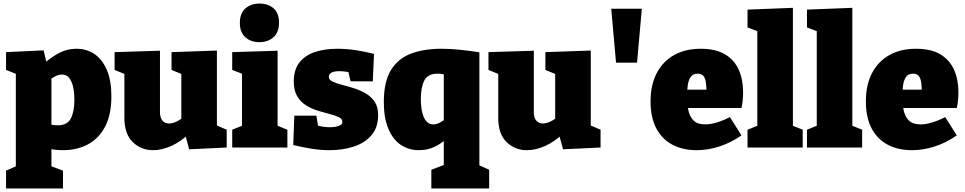

<svg xmlns="http://www.w3.org/2000/svg" viewBox="-20 -829 5424 1079"><path d="M14 230V130L93 95L69 126V-430L90 -406L14 -436V-536L225 -546L246 -458L225 -470Q272 -511 315.5 -533Q359 -555 409 -555Q468 -555 512 -524.5Q556 -494 581 -434.5Q606 -375 606 -288Q606 -186 571.5 -119Q537 -52 475.5 -18.5Q414 15 333 15Q312 15 290.5 12.5Q269 10 246 6L269 -15V126L251 99L334 130V230ZM305 -125Q359 -125 378.5 -164Q398 -203 398 -267Q398 -310 390.5 -342Q383 -374 368 -392Q353 -410 328 -410Q310 -410 290 -400Q270 -390 246 -370L269 -419V-97L246 -133Q280 -125 305 -125Z M840 15Q773 15 726 -30.5Q679 -76 679 -167V-433L695 -407L624 -436V-536L879 -544V-199Q879 -167 893 -151Q907 -135 930 -135Q947 -135 968 -144Q989 -153 1011 -171L999 -139V-437L1015 -407L944 -436V-536L1199 -545V-100L1177 -133L1254 -100V0L1043 10L1017 -87L1044 -79Q995 -32 942 -8.5Q889 15 840 15Z M1540 -112 1528 -127 1595 -100V0H1285V-100L1352 -127L1340 -112V-421L1350 -411L1285 -436V-536L1540 -544ZM1438 -592Q1389 -592 1358.5 -620Q1328 -648 1328 -700Q1328 -755 1359.5 -782Q1391 -809 1439 -809Q1486 -809 1517 -782.5Q1548 -756 1548 -701Q1548 -647 1516.5 -619.5Q1485 -592 1438 -592Z M1828 -397Q1828 -381 1848 -371Q1868 -361 1899.5 -353Q1931 -345 1966.5 -334Q2002 -323 2033.5 -305Q2065 -287 2085 -258Q2105 -229 2105 -183Q2105 -113 2068 -69.5Q2031 -26 1969 -5.5Q1907 15 1830 15Q1783 15 1732 7Q1681 -1 1628 -14L1634 -179H1758L1771 -100L1756 -127Q1773 -120 1795 -117Q1817 -114 1833 -114Q1851 -114 1867.5 -117Q1884 -120 1894 -126.5Q1904 -133 1904 -144Q1904 -161 1884.5 -170.5Q1865 -180 1833.5 -188Q1802 -196 1767.5 -206.5Q1733 -217 1701.5 -236Q1670 -255 1650.5 -287.5Q1631 -320 1631 -371Q1631 -437 1662.5 -477.5Q1694 -518 1749.5 -536.5Q1805 -555 1875 -555Q1925 -555 1976.5 -547.5Q2028 -540 2082 -526L2075 -372H1950L1932 -449L1958 -420Q1916 -429 1886 -429Q1860 -429 1844 -421.5Q1828 -414 1828 -397Z M2404 230V125L2493 91L2474 123V-58L2513 -71Q2470 -28 2427.5 -6.5Q2385 15 2335 15Q2276 15 2231.5 -15.5Q2187 -46 2162 -106.5Q2137 -167 2137 -255Q2137 -371 2178 -436.5Q2219 -502 2292 -528.5Q2365 -555 2461 -555Q2510 -555 2563.5 -549.5Q2617 -544 2674 -535V123L2653 91L2729 125V230ZM2415 -130Q2433 -130 2453 -140.5Q2473 -151 2497 -170L2474 -113V-452L2497 -407Q2463 -415 2438 -415Q2384 -415 2364.5 -376.5Q2345 -338 2345 -274Q2345 -231 2352.5 -198.5Q2360 -166 2375.5 -148Q2391 -130 2415 -130Z M2941 15Q2874 15 2827 -30.5Q2780 -76 2780 -167V-433L2796 -407L2725 -436V-536L2980 -544V-199Q2980 -167 2994 -151Q3008 -135 3031 -135Q3048 -135 3069 -144Q3090 -153 3112 -171L3100 -139V-437L3116 -407L3045 -436V-536L3300 -545V-100L3278 -133L3355 -100V0L3144 10L3118 -87L3145 -79Q3096 -32 3043 -8.5Q2990 15 2941 15Z M3442 -477 3415 -780H3587L3560 -477Z M3895 15Q3817 15 3758.5 -16Q3700 -47 3668 -108Q3636 -169 3636 -259Q3636 -352 3670.5 -418Q3705 -484 3768 -519.5Q3831 -555 3918 -555Q4003 -555 4055.5 -523Q4108 -491 4132 -436Q4156 -381 4156 -312Q4156 -290 4154 -267.5Q4152 -245 4147 -222H3801V-325H3981L3950 -303Q3951 -341 3947 -366Q3943 -391 3932.5 -403Q3922 -415 3901 -415Q3874 -415 3861.5 -396.5Q3849 -378 3845 -349.5Q3841 -321 3841 -290Q3841 -248 3848 -211.5Q3855 -175 3877 -152.5Q3899 -130 3943 -130Q3972 -130 4007.5 -140.5Q4043 -151 4082 -171L4147 -68Q4086 -26 4022 -5.5Q3958 15 3895 15Z M4436 -112 4424 -127 4491 -100V0H4181V-100L4248 -127L4236 -112V-661L4246 -650L4181 -675V-775L4436 -785Z M4770 -112 4758 -127 4825 -100V0H4515V-100L4582 -127L4570 -112V-661L4580 -650L4515 -675V-775L4770 -785Z M5105 15Q5027 15 4968.5 -16Q4910 -47 4878 -108Q4846 -169 4846 -259Q4846 -352 4880.5 -418Q4915 -484 4978 -519.5Q5041 -555 5128 -555Q5213 -555 5265.5 -523Q5318 -491 5342 -436Q5366 -381 5366 -312Q5366 -290 5364 -267.5Q5362 -245 5357 -222H5011V-325H5191L5160 -303Q5161 -341 5157 -366Q5153 -391 5142.5 -403Q5132 -415 5111 -415Q5084 -415 5071.5 -396.5Q5059 -378 5055 -349.5Q5051 -321 5051 -290Q5051 -248 5058 -211.5Q5065 -175 5087 -152.5Q5109 -130 5153 -130Q5182 -130 5217.5 -140.5Q5253 -151 5292 -171L5357 -68Q5296 -26 5232 -5.5Q5168 15 5105 15Z"/></svg>

Font: Bitter Thin Black
Style: Regular
Weight: 900
Version: Version 3.020